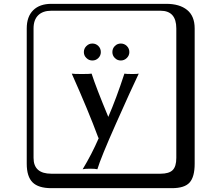

<svg xmlns="http://www.w3.org/2000/svg" viewBox="-20 -774 1140 1006"><path d="M568.8 -501Q568.8 -520 581.8 -533Q594.7 -545.9 613 -545.9Q631.3 -545.9 644.5 -533Q657.7 -520 657.7 -501Q657.7 -482.9 644.3 -470Q630.9 -457 612.8 -457Q594.7 -457 581.8 -470Q568.8 -482.9 568.8 -501ZM419.4 -501Q419.4 -519.5 432.6 -532.7Q445.8 -545.9 464.1 -545.9Q482.4 -545.9 495.4 -533Q508.3 -520 508.3 -501Q508.3 -482.9 495.4 -470Q482.4 -457 464.1 -457Q445.8 -457 432.6 -470Q419.4 -482.9 419.4 -501ZM356 -388.2Q365.7 -386.2 409.2 -386.2Q450.2 -386.2 460 -388.2Q483.4 -315.4 547.4 -161.6Q589.4 -258.3 631.8 -388.2Q638.7 -386.2 674.8 -386.2Q699.7 -386.2 707 -388.2Q668.9 -309.1 588.4 -127.9Q507.8 53.2 490.2 112.8Q478 109.9 453.1 109.9Q424.3 109.9 413.1 112.8Q460.9 33.7 497.1 -49.8L494.1 -55.2Q443.8 -191.4 356 -388.2ZM249 -717.8Q204.1 -717.8 179.9 -693.8Q155.8 -669.9 155.8 -625V53.2Q155.8 136.2 249 136.2H820.8Q865.7 136.2 884.8 117.2Q903.8 98.1 903.8 53.2V-625Q903.8 -717.8 820.8 -717.8ZM1000 84Q1000 152.8 973.4 182.4Q946.8 211.9 880.9 211.9H249Q181.2 211.9 150.6 181.4Q120.1 150.9 120.1 84V-625Q120.1 -687 154.1 -720.5Q188 -753.9 249 -753.9H851.1Q920.9 -753.9 960.4 -721.9Q1000 -689.9 1000 -625Z"/></svg>

Font: Linux Biolinum Keyboard
Style: Regular
Weight: 700
Designer: Philipp H. Poll
Foundry: Philipp H. Poll
Version: Version 0.6.1 ; ttfautohint (v0.9)